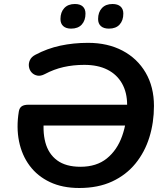

<svg xmlns="http://www.w3.org/2000/svg" viewBox="-20 -929 825 959"><path d="M376 10Q292 10 229.5 -19.5Q167 -49 128 -101.5Q89 -154 75 -223.5Q61 -293 74 -372Q77 -390 88.5 -398Q100 -406 123 -406H656L641 -302H161L202 -353Q191 -276 206.5 -218Q222 -160 265.5 -128Q309 -96 382 -96Q462 -96 513.5 -137.5Q565 -179 590 -249.5Q615 -320 615 -405Q615 -467 589.5 -512Q564 -557 516.5 -581Q469 -605 401 -605Q346 -605 297.5 -594Q249 -583 204 -559Q183 -548 166 -551.5Q149 -555 138 -567Q127 -579 124.5 -596Q122 -613 129.5 -629Q137 -645 156 -655Q216 -687 281.5 -701Q347 -715 420 -715Q518 -715 592 -676Q666 -637 707.5 -566Q749 -495 749 -400Q749 -317 726 -243Q703 -169 656.5 -112Q610 -55 540 -22.5Q470 10 376 10ZM524 -786Q498 -786 484 -798.5Q470 -811 470 -834Q470 -868 489 -888.5Q508 -909 542 -909Q568 -909 582 -896.5Q596 -884 596 -861Q596 -827 577.5 -806.5Q559 -786 524 -786ZM335 -786Q310 -786 296 -798.5Q282 -811 282 -834Q282 -868 301 -888.5Q320 -909 354 -909Q380 -909 393.5 -896.5Q407 -884 407 -861Q407 -827 388.5 -806.5Q370 -786 335 -786Z"/></svg>

Font: Nunito ExtraLight
Style: Italic
Weight: 200
Italic angle: -9°
Designer: Vernon Adams
Foundry: Vernon Adams
Version: Version 3.602